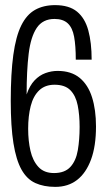

<svg xmlns="http://www.w3.org/2000/svg" viewBox="-20 -718 421 750"><path d="M196 12Q151 12 118 -3Q85 -18 64 -55.5Q43 -93 32.5 -158.5Q22 -224 22 -324Q22 -431 32 -503.5Q42 -576 63 -618.5Q84 -661 117 -679.5Q150 -698 195 -698Q250 -698 281 -672.5Q312 -647 325 -599Q338 -551 338 -485H276Q276 -539 269.5 -574.5Q263 -610 244.5 -627Q226 -644 193 -644Q147 -644 123.5 -609Q100 -574 92 -508Q84 -442 84 -349Q96 -384 115 -404Q134 -424 157.5 -432.5Q181 -441 205 -441Q258 -441 291 -414Q324 -387 339.5 -338Q355 -289 355 -224Q355 -147 335.5 -94.5Q316 -42 281 -15Q246 12 196 12ZM191 -42Q233 -42 255 -66Q277 -90 284 -131.5Q291 -173 291 -222Q291 -269 283.5 -306.5Q276 -344 255 -365.5Q234 -387 193 -387Q156 -387 133 -365Q110 -343 100 -304Q90 -265 90 -215Q90 -168 99 -129Q108 -90 130 -66Q152 -42 191 -42Z"/></svg>

Font: Archivo ExtraCondensed Light
Style: Regular
Weight: 300
Width: 2
Designer: Hector Gatti
Foundry: Omnibus-Type
Version: Version 2.001